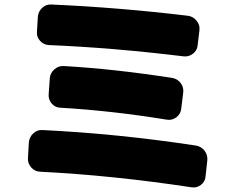

<svg xmlns="http://www.w3.org/2000/svg" viewBox="-20 -785 1040 852"><path d="M850 -139Q873 -135 887.5 -116.5Q902 -98 900 -74L892 -1Q890 22 871 36Q852 50 829 46Q478 -7 158 -23Q135 -24 119 -41.5Q103 -59 104 -82L108 -153Q110 -176 127 -192.5Q144 -209 167 -208Q501 -192 850 -139ZM262 -492Q489 -479 745 -439Q768 -435 782 -416Q796 -397 793 -374L784 -301Q781 -278 762 -264Q743 -250 720 -254Q474 -294 247 -307Q224 -308 209 -326Q194 -344 196 -367L201 -438Q203 -461 221 -477Q239 -493 262 -492ZM857 -584Q855 -561 836 -546.5Q817 -532 794 -535Q483 -573 197 -585Q174 -586 158 -603.5Q142 -621 144 -644L148 -711Q150 -734 167 -750Q184 -766 207 -765Q506 -752 814 -715Q837 -712 852.5 -693Q868 -674 865 -651Z"/></svg>

Font: Rounded Mplus 1c Black
Style: Regular
Weight: 900
Version: Version 1.059.20150529